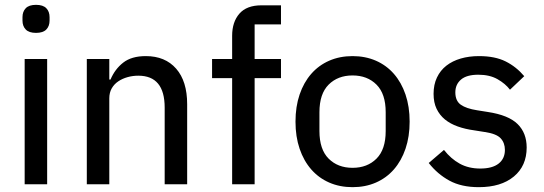

<svg xmlns="http://www.w3.org/2000/svg" viewBox="-20 -762 2249 794"><path d="M129 -626Q100 -626 86.5 -640Q73 -654 73 -677V-691Q73 -714 86.5 -728Q100 -742 129 -742Q158 -742 171.5 -728Q185 -714 185 -691V-677Q185 -654 171.5 -640Q158 -626 129 -626ZM82 -518H175V0H82Z M339 0V-518H432V-433H437Q455 -476 489.5 -503Q524 -530 583 -530Q663 -530 708.5 -478Q754 -426 754 -331V0H661V-317Q661 -449 552 -449Q529 -449 507.5 -443Q486 -437 469 -425.5Q452 -414 442 -396.5Q432 -379 432 -355V0Z M940 -439H857V-518H940V-614Q940 -671 970 -705.5Q1000 -740 1061 -740H1142V-661H1033V-518H1142V-439H1033V0H940Z M1438 12Q1385 12 1341.5 -7Q1298 -26 1267 -61.5Q1236 -97 1219 -147Q1202 -197 1202 -259Q1202 -321 1219 -371Q1236 -421 1267 -456.5Q1298 -492 1341.5 -511Q1385 -530 1438 -530Q1491 -530 1534.5 -511Q1578 -492 1609 -456.5Q1640 -421 1657 -371Q1674 -321 1674 -259Q1674 -197 1657 -147Q1640 -97 1609 -61.5Q1578 -26 1534.5 -7Q1491 12 1438 12ZM1438 -68Q1499 -68 1537 -106Q1575 -144 1575 -220V-298Q1575 -374 1537 -412Q1499 -450 1438 -450Q1377 -450 1339 -412Q1301 -374 1301 -298V-220Q1301 -144 1339 -106Q1377 -68 1438 -68Z M1960 12Q1888 12 1838.5 -15Q1789 -42 1753 -88L1816 -142Q1845 -105 1881.5 -85Q1918 -65 1966 -65Q2016 -65 2042 -85.5Q2068 -106 2068 -142Q2068 -171 2050.5 -190Q2033 -209 1985 -216L1941 -223Q1904 -228 1873 -239Q1842 -250 1820 -268Q1798 -286 1785.5 -312Q1773 -338 1773 -374Q1773 -412 1787 -441.5Q1801 -471 1826 -490.5Q1851 -510 1885.5 -520Q1920 -530 1961 -530Q2027 -530 2071 -508Q2115 -486 2148 -447L2089 -391Q2070 -416 2037.5 -434.5Q2005 -453 1958 -453Q1910 -453 1886.5 -433Q1863 -413 1863 -380Q1863 -345 1885.5 -329Q1908 -313 1953 -306L1997 -299Q2083 -286 2120.5 -249Q2158 -212 2158 -152Q2158 -76 2105 -32Q2052 12 1960 12Z"/></svg>

Font: IBM Plex Sans KR Text
Style: Regular
Weight: 450
Designer: Mike Abbink; Paul van der Laan; Pieter van Rosmalen; Wujin Sim; Chorong Kim; Dohee Lee;
Foundry: Sandoll Inc.
Version: Version 1.001